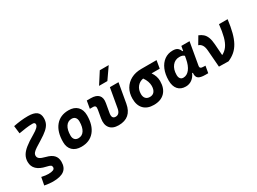

<svg xmlns="http://www.w3.org/2000/svg" viewBox="-49 -1632 3614 2704"><g transform="rotate(-30 1758.0 -280.5)"><path d="M236.8 234.4Q210 234.4 178.7 231Q147.5 227.5 102.1 219.7L126 94.2Q162.1 102.1 187.7 105.5Q213.4 108.9 236.8 108.9Q285.6 108.9 312.7 97.4Q339.8 85.9 339.8 58.6Q339.8 37.1 325.2 26.4Q310.5 15.6 261.2 4.9Q65.4 -36.6 65.4 -184.1Q65.4 -239.3 90.6 -285.2Q115.7 -331.1 172.9 -377.2Q230 -423.3 325.7 -478.5Q382.3 -511.2 407.7 -536.9Q433.1 -562.5 433.1 -585Q433.1 -616.7 394 -616.7Q337.4 -616.7 281.2 -608.6Q225.1 -600.6 168.5 -590.8L153.3 -716.3Q212.9 -728.5 272 -735.4Q331.1 -742.2 390.1 -742.2Q484.4 -742.2 528.8 -709Q573.2 -675.8 573.2 -605.5Q573.2 -556.2 554.7 -517.1Q536.1 -478 493.9 -440.9Q451.7 -403.8 381.3 -360.8Q318.8 -322.8 280 -297.4Q241.2 -272 223.4 -250.7Q205.6 -229.5 205.6 -203.1Q205.6 -172.9 231.4 -153.3Q257.3 -133.8 323.2 -117.2Q403.8 -97.2 441.9 -56.4Q480 -15.6 480 50.3Q480 145 420.9 189.7Q361.8 234.4 236.8 234.4Z M831.1 9.8Q739.7 9.8 688.7 -39.8Q637.7 -89.4 637.7 -177.7Q637.7 -342.8 713.9 -435.1Q790 -527.3 925.8 -527.3Q1017.1 -527.3 1068.1 -476.6Q1119.1 -425.8 1119.1 -335Q1119.1 -172.4 1043 -81.3Q966.8 9.8 831.1 9.8ZM854.5 -115.7Q915 -115.7 949 -168.2Q982.9 -220.7 982.9 -314Q982.9 -355.5 962.4 -378.7Q941.9 -401.9 904.8 -401.9Q843.3 -401.9 808.6 -349.4Q773.9 -296.9 773.9 -203.6Q773.9 -162.1 795.2 -138.9Q816.4 -115.7 854.5 -115.7Z M1437 9.8Q1340.3 9.8 1295.7 -45.9Q1251 -101.6 1268.1 -200.2L1290 -326.2Q1296.9 -363.8 1287.4 -379.2Q1277.8 -394.5 1247.6 -394.5H1198.2L1219.7 -517.6H1283.2Q1372.1 -517.6 1410.6 -475.3Q1449.2 -433.1 1434.6 -351.6L1408.7 -204.1Q1393.1 -115.7 1459 -115.7Q1524.4 -115.7 1540 -204.1L1595.2 -517.6H1735.4L1679.7 -200.2Q1642.6 9.8 1437 9.8ZM1472.2 -609.4 1591.3 -794.9H1736.3L1607.4 -609.4Z M2009.3 9.8Q1904.3 9.8 1846.7 -49.3Q1789.1 -108.4 1789.1 -215.8Q1789.1 -307.1 1828.6 -375.2Q1868.2 -443.4 1939.5 -481.2Q2010.7 -519 2106 -519H2355L2333.5 -392.1H2200.7Q2226.6 -355.5 2239 -316.9Q2251.5 -278.3 2251.5 -240.2Q2251.5 -121.1 2188 -55.7Q2124.5 9.8 2009.3 9.8ZM2061.5 -388.7Q1999 -377 1962.2 -330.6Q1925.3 -284.2 1925.3 -213.9Q1925.3 -167.5 1949.2 -141.6Q1973.1 -115.7 2016.6 -115.7Q2064 -115.7 2089.6 -148.4Q2115.2 -181.2 2115.2 -240.2Q2115.2 -273.9 2102.3 -312.3Q2089.4 -350.6 2061.5 -388.7Z M2744.1 -444.3 2757.3 -517.6H2890.6L2827.1 -154.8Q2822.8 -129.4 2835.4 -118.2Q2848.1 -106.9 2894 -106.9H2912.6L2893.1 4.9H2848.6Q2765.1 4.9 2733.4 -21Q2701.7 -46.9 2708.5 -109.4H2697.3Q2671.9 -51.8 2627.9 -20.8Q2584 10.3 2527.8 10.3Q2447.3 10.3 2403.1 -40.5Q2358.9 -91.3 2358.9 -184.1Q2358.9 -285.6 2391.1 -361.8Q2423.3 -438 2481.4 -480.2Q2539.6 -522.5 2616.7 -522.5Q2672.4 -522.5 2697 -500.7Q2721.7 -479 2735.4 -444.3ZM2654.3 -397Q2582.5 -397 2538.6 -341.8Q2494.6 -286.6 2494.6 -196.3Q2494.6 -157.7 2511.7 -136.5Q2528.8 -115.2 2559.6 -115.2Q2618.7 -115.2 2661.9 -170.4Q2705.1 -225.6 2723.1 -325.7L2731.4 -371.6Q2719.7 -382.8 2702.1 -389.9Q2684.6 -397 2654.3 -397Z M3069.8 0 3048.3 -274.4Q3043.5 -335.4 3021.7 -366.7Q3000 -397.9 2967.8 -406.7L3039.1 -527.3Q3079.6 -511.7 3108.9 -485.8Q3138.2 -460 3155.8 -415Q3173.3 -370.1 3178.2 -296.9L3190.9 -117.7Q3245.1 -145 3280.3 -194.3Q3315.4 -243.7 3336.4 -322.8Q3357.4 -401.9 3369.6 -517.6H3509.8Q3494.6 -400.4 3472.2 -314.2Q3449.7 -228 3416.3 -167.2Q3382.8 -106.4 3335.7 -65.4Q3288.6 -24.4 3224.1 2.9Z"/></g></svg>

Font: Cascadia Mono
Style: Bold Italic
Weight: 700
Italic angle: -10°
Monospace: yes
Designer: Aaron Bell
Foundry: Saja Typeworks
Version: Version 2404.023; ttfautohint (v1.8.4)